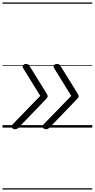

<svg xmlns="http://www.w3.org/2000/svg" viewBox="-20 -1030 765 1550"><path d="M95 12Q86 11 79.5 5.5Q73 0 72.5 -7.5Q72 -15 79 -23L305 -256L168 -478Q158 -494 166.5 -504Q175 -514 191 -514Q200 -514 207 -510Q214 -506 218 -498L351 -284Q358 -272 361.5 -265Q365 -258 365 -253Q365 -247 359.5 -239.5Q354 -232 341 -219L132 -2Q124 7 114.5 11Q105 15 95 12ZM345 12Q336 11 329.5 5.5Q323 0 322.5 -7.5Q322 -15 329 -23L555 -256L418 -478Q408 -494 416.5 -504Q425 -514 441 -514Q450 -514 457 -510Q464 -506 468 -498L601 -284Q608 -272 611.5 -265Q615 -258 615 -253Q615 -247 609.5 -239.5Q604 -232 591 -219L382 -2Q374 7 364.5 11Q355 15 345 12ZM0 490H725V500H0ZM0 -20H725V0H0ZM0 -505H725V-500H0ZM0 -1010H725V-1000H0Z"/></svg>

Font: Playwrite ZA Guides
Style: Regular
Weight: 400
Designer: Veronika Burian, José Scaglione
Foundry: TypeTogether
Version: Version 1.003